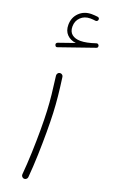

<svg xmlns="http://www.w3.org/2000/svg" viewBox="-183 -983 610 1039"><g transform="rotate(20 122.0 -464.0)"><path d="M22.9 -721.2Q19 -731.9 30.3 -736.8L122.6 -769Q90.8 -772.9 71 -793.2Q51.3 -813.5 51.3 -847.7Q51.3 -890.1 79.3 -917.7Q107.4 -945.3 150.4 -945.3Q157.7 -945.3 168.2 -944.6Q178.7 -943.8 185.5 -942.9Q196.8 -940.9 195.8 -930.2Q195.8 -925.3 191.7 -921.6Q187.5 -918 182.1 -918.5Q177.2 -919.4 167.7 -920.2Q158.2 -920.9 151.9 -920.9Q118.2 -920.9 96.7 -900.1Q75.2 -879.4 75.2 -847.2Q75.2 -817.4 93.3 -802.7Q111.3 -788.1 142.6 -788.1Q176.3 -788.1 228.5 -805.7Q233.9 -807.6 238 -804.7Q242.2 -801.8 243.7 -797.4Q246.1 -785.6 236.3 -782.7L38.6 -713.9Q27.3 -709 22.9 -721.2ZM82.5 -566.9Q82 -574.2 86.4 -580.3Q90.8 -586.4 98.1 -586.9Q105 -587.9 111.1 -583.3Q117.2 -578.6 117.7 -571.8Q126 -512.2 130.6 -465.6Q135.3 -418.9 137.5 -371.3Q139.6 -323.7 139.6 -260.3Q139.6 -198.2 137.5 -129.2Q135.3 -60.1 129.9 1Q129.4 7.8 123.5 12.7Q117.7 17.6 110.4 17.1Q103.5 16.1 98.6 10.7Q93.8 5.4 94.2 -2Q99.6 -62 102.1 -131.1Q104.5 -200.2 104.5 -261.7Q104.5 -323.7 102.3 -370.1Q100.1 -416.5 95.2 -462.2Q90.3 -507.8 82.5 -566.9Z"/></g></svg>

Font: Mikhak-DS2-FD ExtraLight
Style: Regular
Weight: 200
Designer: Amin Abedi
Version: Version 3.2